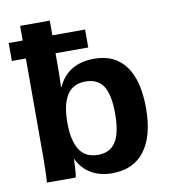

<svg xmlns="http://www.w3.org/2000/svg" viewBox="-82 -796 776 875"><g transform="rotate(-10 305.5 -358.0)"><path d="M569.8 -256.3Q569.8 -127.4 517.8 -58.8Q465.8 9.8 367.2 9.8Q310.5 9.8 269.3 -14.9Q228 -39.6 207 -85H206.1Q206.1 -73.7 205.1 -55.7Q204.1 -37.6 202.6 -21.7Q201.2 -5.9 199.2 0H65.9Q67.9 -22.9 68.8 -53Q69.8 -83 69.8 -120.6V-573.7H4.9V-656.7H69.8V-724.6H207V-656.7H358.4V-573.7H207V-502.9Q207 -481.4 206.3 -460Q205.6 -438.5 205.1 -417H207Q252.9 -518.6 376 -518.6Q470.7 -518.6 520.3 -451.4Q569.8 -384.3 569.8 -256.3ZM426.8 -256.3Q426.8 -343.3 400.9 -383.3Q375 -423.3 318.8 -423.3Q260.3 -423.3 232.7 -379.6Q205.1 -335.9 205.1 -252Q205.1 -170.4 232.2 -127.2Q259.3 -84 317.9 -84Q374.5 -84 400.6 -126Q426.8 -168 426.8 -256.3Z"/></g></svg>

Font: Arimo
Style: Bold
Weight: 700
Designer: Steve Matteson
Foundry: Monotype Imaging Inc.
Version: Version 1.33